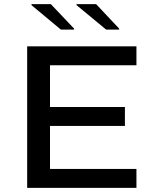

<svg xmlns="http://www.w3.org/2000/svg" viewBox="-20 -913 751 933"><path d="M112 0V-688H643V-596H223V-393H587V-301H223V-92H643V0ZM559 -769H496L352 -888V-893H447L559 -774ZM340 -769H276L133 -888V-893H227L340 -774Z"/></svg>

Font: Saira Expanded Medium
Style: Regular
Weight: 500
Width: 7
Designer: Hector Gatti with collaboration of the Omnibus-Type team
Foundry: Omnibus-Type
Version: Version 1.100; ttfautohint (v1.8.3)